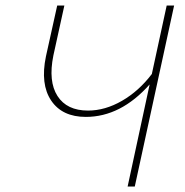

<svg xmlns="http://www.w3.org/2000/svg" viewBox="-20 -678 673 698"><path d="M586 -658H613L470 0H444L524 -371Q419 -253 292 -253Q206 -253 166 -312.5Q126 -372 147 -473L188 -658H214L174 -476Q155 -382 189 -329Q223 -276 300 -276Q362 -276 423.5 -311.5Q485 -347 532 -409Z"/></svg>

Font: EauTestText Extralight
Style: Italic
Weight: 250
Italic angle: -12°
Designer: Christian Thalmann (Catharsis Fonts)
Version: Version 0.001;PS 000.001;hotconv 1.0.88;makeotf.lib2.5.64775